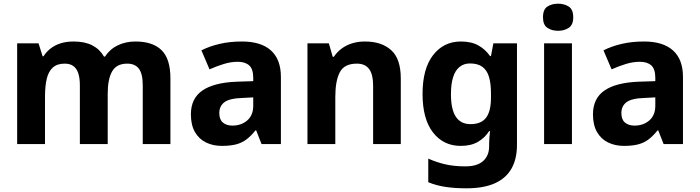

<svg xmlns="http://www.w3.org/2000/svg" viewBox="-20 -781 3794 1041"><path d="M714 -556Q808 -556 856 -509Q904 -462 904 -356V0H754V-318Q754 -381 733 -408.5Q712 -436 670 -436Q612 -436 588 -394Q564 -352 564 -273V0H413V-318Q413 -359 404 -385Q395 -411 377 -423.5Q359 -436 331 -436Q290 -436 266.5 -415Q243 -394 233.5 -354Q224 -314 224 -256V0H73V-546H189L211 -476H216Q232 -501 255.5 -519Q279 -537 310 -546.5Q341 -556 379 -556Q440 -556 480.5 -535Q521 -514 544 -474H549Q576 -515 619 -535.5Q662 -556 714 -556Z M1292 -556Q1395 -556 1449 -507.5Q1503 -459 1503 -364V0H1398L1369 -74H1365Q1342 -45 1317.5 -26Q1293 -7 1261 1.5Q1229 10 1183 10Q1135 10 1097 -8.5Q1059 -27 1037 -65Q1015 -103 1015 -161Q1015 -247 1077 -290Q1139 -333 1262 -338L1353 -341V-358Q1353 -407 1331 -426.5Q1309 -446 1269 -446Q1232 -446 1193 -434Q1154 -422 1116 -405L1072 -508Q1115 -530 1170.5 -543Q1226 -556 1292 -556ZM1296 -250Q1225 -248 1197 -227Q1169 -206 1169 -168Q1169 -133 1188.5 -116.5Q1208 -100 1240 -100Q1288 -100 1320.5 -128Q1353 -156 1353 -208V-253Z M1959 -556Q2049 -556 2101 -509Q2153 -462 2153 -356V0H2003V-318Q2003 -377 1981.5 -406.5Q1960 -436 1915 -436Q1847 -436 1822.5 -389.5Q1798 -343 1798 -256V0H1647V-546H1763L1784 -473H1790Q1808 -500 1833.5 -518.5Q1859 -537 1890.5 -546.5Q1922 -556 1959 -556Z M2479 -556Q2536 -556 2574 -534.5Q2612 -513 2637 -477H2642L2655 -546H2783V4Q2783 81 2753 133.5Q2723 186 2662.5 213Q2602 240 2509 240Q2446 240 2396 232.5Q2346 225 2302 207V79Q2347 99 2394.5 110Q2442 121 2504 121Q2567 121 2599.5 92Q2632 63 2632 12V-3Q2632 -15 2633.5 -35Q2635 -55 2637 -70H2632Q2609 -34 2571.5 -12Q2534 10 2478 10Q2384 10 2327.5 -63Q2271 -136 2271 -272Q2271 -408 2328 -482Q2385 -556 2479 -556ZM2528 -437Q2495 -437 2471.5 -418Q2448 -399 2436.5 -362Q2425 -325 2425 -270Q2425 -188 2451.5 -148Q2478 -108 2531 -108Q2561 -108 2582 -117Q2603 -126 2616 -143.5Q2629 -161 2635.5 -188Q2642 -215 2642 -252V-274Q2642 -329 2631 -365Q2620 -401 2595 -419Q2570 -437 2528 -437Z M3081 -546V0H2930V-546ZM3006 -761Q3039 -761 3063.5 -745.5Q3088 -730 3088 -687Q3088 -646 3063.5 -630Q3039 -614 3006 -614Q2972 -614 2948 -630Q2924 -646 2924 -687Q2924 -730 2948 -745.5Q2972 -761 3006 -761Z M3472 -556Q3575 -556 3629 -507.5Q3683 -459 3683 -364V0H3578L3549 -74H3545Q3522 -45 3497.5 -26Q3473 -7 3441 1.5Q3409 10 3363 10Q3315 10 3277 -8.5Q3239 -27 3217 -65Q3195 -103 3195 -161Q3195 -247 3257 -290Q3319 -333 3442 -338L3533 -341V-358Q3533 -407 3511 -426.5Q3489 -446 3449 -446Q3412 -446 3373 -434Q3334 -422 3296 -405L3252 -508Q3295 -530 3350.5 -543Q3406 -556 3472 -556ZM3476 -250Q3405 -248 3377 -227Q3349 -206 3349 -168Q3349 -133 3368.5 -116.5Q3388 -100 3420 -100Q3468 -100 3500.5 -128Q3533 -156 3533 -208V-253Z"/></svg>

Font: Noto Sans Lao Looped
Style: Bold
Weight: 700
Designer: Mark Frömberg, Ben Mitchell
Foundry: The Fontpad Ltd
Version: Version 1.001